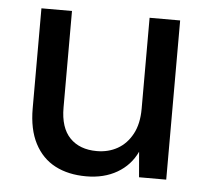

<svg xmlns="http://www.w3.org/2000/svg" viewBox="-44 -567 679 626"><g transform="rotate(5 295.5 -254.5)"><path d="M260 12Q201 12 158 -10.5Q115 -33 91 -79Q67 -125 67 -194V-521H167V-205Q167 -139 199 -106Q231 -73 287 -73Q325 -73 355 -90Q385 -107 403 -140.5Q421 -174 421 -223V-521H521V0H432L425 -83Q404 -38 361 -13Q318 12 260 12Z"/></g></svg>

Font: DM Sans 10pt Medium
Style: Regular
Weight: 500
Version: Version 4.004;gftools[0.9.30]